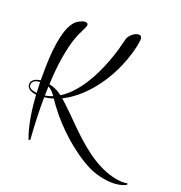

<svg xmlns="http://www.w3.org/2000/svg" viewBox="-164 -850 1160 1233"><g transform="rotate(20 416.5 -234.0)"><path d="M242.7 -653.8Q242.7 -649.4 241 -645Q239.3 -640.6 237.3 -636.2Q228.5 -615.7 218.5 -596.2Q208.5 -576.7 200.7 -556.2Q187.5 -522 178 -482.4Q168.5 -442.9 161.4 -399.4Q154.3 -356 149.9 -309.6Q145.5 -263.2 143.6 -214.8Q169.9 -209.5 191.9 -198.7Q213.9 -188 234.4 -172.4Q273.4 -196.8 306.6 -232.7Q339.8 -268.6 367.4 -311Q395 -353.5 417 -399.9Q439 -446.3 455.8 -491.2Q472.7 -536.1 484.4 -577.1Q496.1 -618.2 503.4 -649.9Q505.4 -660.6 512.7 -671.4Q520 -682.1 530 -690.9Q540 -699.7 551.8 -705.3Q563.5 -710.9 574.7 -710.9Q585.9 -710.9 590.8 -704.3Q595.7 -697.8 595.7 -687V-680.2Q590.3 -634.8 575.7 -585Q561 -535.2 538.8 -484.6Q516.6 -434.1 486.6 -385.3Q456.5 -336.4 420.2 -293.7Q383.8 -251 341.3 -215.8Q298.8 -180.7 251.5 -157.7Q261.2 -149.4 270.8 -140.6Q280.3 -131.8 290.5 -122.1Q334 -81.1 375.7 -38.6Q417.5 3.9 461.4 43.9Q505.4 84 553.2 118.9Q601.1 153.8 656.7 179.7Q671.4 186.5 689.5 193.1Q707.5 199.7 726.6 204.6Q745.6 209.5 764.4 212.4Q783.2 215.3 799.3 215.3Q807.6 215.3 815.4 214.6Q823.2 213.9 831.5 211.4L833.5 221.7Q812.5 233.4 788.6 238Q764.6 242.7 739.7 242.7Q720.7 242.7 699.2 240Q677.7 237.3 655.8 232.2Q633.8 227.1 613 220Q592.3 212.9 575.7 204.6Q525.9 179.7 477.8 145.8Q429.7 111.8 385.3 72.3Q340.8 32.7 301 -10.7Q261.2 -54.2 228.5 -99.1Q221.7 -108.4 215.1 -118.2Q208.5 -127.9 201.7 -137.7Q172.4 -128.4 140.6 -124.5Q139.6 -48.8 142.6 23.9Q145.5 96.7 150.4 163.1L139.6 167Q127.4 135.3 118.4 100.1Q109.4 64.9 103 27.8Q96.7 -9.3 92.5 -47.1Q88.4 -85 85.9 -122.6Q74.7 -123.5 63.2 -126.7Q51.8 -129.9 42.2 -135.5Q32.7 -141.1 26.6 -149.9Q20.5 -158.7 20.5 -170.9Q20.5 -182.6 26.1 -191.2Q31.7 -199.7 40.8 -205.6Q49.8 -211.4 60.8 -214.6Q71.8 -217.8 82.5 -218.8V-246.1Q82.5 -270 83 -306.2Q83.5 -342.3 86.2 -383.8Q88.9 -425.3 95 -468.3Q101.1 -511.2 112.1 -548.8Q123 -586.4 139.9 -614.7Q156.7 -643.1 181.6 -655.8Q191.4 -661.1 201.9 -665.5Q212.4 -669.9 223.6 -669.9Q231 -669.9 236.8 -666.5Q242.7 -663.1 242.7 -653.8ZM29.3 -168Q29.3 -159.2 34.7 -153.1Q40 -147 48.6 -143.1Q57.1 -139.2 66.9 -137Q76.7 -134.8 85.4 -133.8Q83.5 -171.9 82.5 -208Q72.8 -207 63.2 -205.1Q53.7 -203.1 46.1 -198.5Q38.6 -193.8 33.9 -186.5Q29.3 -179.2 29.3 -168ZM141.1 -136.2Q168 -140.6 192.9 -150.9Q182.1 -166 170.2 -178.5Q158.2 -190.9 142.6 -199.2Q142.1 -183.6 141.6 -167.7Q141.1 -151.9 141.1 -136.2Z"/></g></svg>

Font: Montez
Style: Regular
Weight: 400
Designer: Astigmatic (AOETI)
Foundry: Astigmatic (AOETI)
Version: Version 1.001